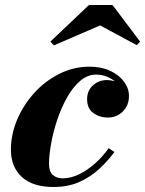

<svg xmlns="http://www.w3.org/2000/svg" viewBox="-20 -736 579 766"><path d="M194 10Q110 10 66.8 -30.2Q23.5 -70.5 23.5 -138.5Q23.5 -199.5 48.2 -258.2Q73 -317 116.5 -365Q160 -413 216.8 -441.5Q273.5 -470 337.5 -470Q384 -470 419.5 -453.5Q455 -437 474.8 -410.2Q494.5 -383.5 494.5 -353Q494.5 -315.5 470 -291.2Q445.5 -267 410 -267Q377.5 -267 352.5 -285Q327.5 -303 327.5 -340Q327.5 -374.5 350.8 -395.5Q374 -416.5 406 -416.5Q424.5 -416.5 444.8 -409.5Q465 -402.5 479.2 -388.2Q493.5 -374 493.5 -353H470Q470 -376.5 454 -396Q438 -415.5 413.8 -427Q389.5 -438.5 364 -438.5Q329 -438.5 299.5 -413Q270 -387.5 247 -346.2Q224 -305 208 -257Q192 -209 183.8 -162.5Q175.5 -116 175.5 -81.5Q175.5 -51.5 190.8 -38Q206 -24.5 230.5 -24.5Q263 -24.5 296.8 -41.2Q330.5 -58 361 -85.5Q391.5 -113 413.5 -145L436.5 -129.5Q411.5 -95.5 377.5 -63.5Q343.5 -31.5 298.2 -10.8Q253 10 194 10ZM195 -555 181 -570 335 -716H429L539 -570L525.5 -556L379.5 -634.5Z"/></svg>

Font: Bodoni Moda 9pt ExtraBold
Style: Italic
Weight: 800
Italic angle: -13°
Designer: Owen Earl
Foundry: indestructible type
Version: Version 2.004